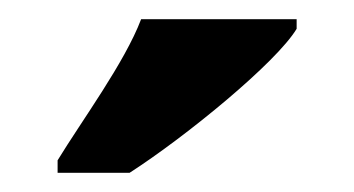

<svg xmlns="http://www.w3.org/2000/svg" viewBox="-20 -786 369 200"><path d="M40 -619V-606H115C174 -644 268 -721 289 -756V-766H127C110 -721 65 -660 40 -619Z"/></svg>

Font: Noto Serif Devanagari ExtraCondensed Black
Style: Regular
Weight: 900
Width: 2
Designer: Universal Thirst, Indian Type Foundry and the Monotype Design Team
Foundry: Monotype Imaging Inc.
Version: Version 2.004